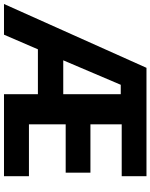

<svg xmlns="http://www.w3.org/2000/svg" viewBox="84 -838 754 962"><g transform="rotate(90 461.0 -357.0)"><path d="M862.8 0H452.1V-169.9H227.1L153.8 0H0L319.8 -713.9H862.8V-589.8H603V-433.1H845.2V-309.1H603V-125H862.8ZM282.2 -296.9H452.1V-585H404.8Z"/></g></svg>

Font: Droid Sans
Style: Bold
Weight: 700
Foundry: Ascender Corporation
Version: Version 1.00 build 112